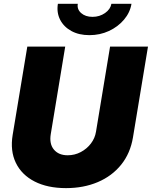

<svg xmlns="http://www.w3.org/2000/svg" viewBox="-20 -970 790 999"><path d="M323.7 8.8Q227.5 8.8 160.2 -25.6Q92.8 -60.1 62.5 -122.6Q32.2 -185.1 45.9 -268.1L122.1 -727.5H319.3L244.1 -272Q235.8 -221.2 260.5 -191.7Q285.2 -162.1 332 -162.1Q368.7 -162.1 400.1 -178.7Q431.6 -195.3 452.9 -223.1Q474.1 -251 479.5 -284.7L552.7 -727.5H750L671.9 -255.4Q658.2 -172.4 610.4 -113Q562.5 -53.7 488.8 -22.5Q415 8.8 323.7 8.8ZM445.3 -787.1Q390.6 -787.1 351.1 -808.8Q311.5 -830.6 292.7 -867.7Q273.9 -904.8 281.2 -950.2H384.8Q379.9 -921.9 402.1 -902.1Q424.3 -882.3 461.4 -882.3Q498 -882.3 526.4 -902.1Q554.7 -921.9 559.6 -950.2H664.1Q656.7 -904.8 625.2 -867.7Q593.8 -830.6 546.9 -808.8Q500 -787.1 445.3 -787.1Z"/></svg>

Font: Inter Black
Style: Italic
Weight: 900
Italic angle: -9.39999°
Designer: Rasmus Andersson
Foundry: rsms
Version: Version 4.000;git-a52131595